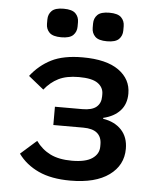

<svg xmlns="http://www.w3.org/2000/svg" viewBox="-53 -778 706 837"><g transform="rotate(5 300.0 -360.0)"><path d="M286 12Q202 12 146 -14Q90 -40 57 -86L127 -148Q153 -112 190.5 -93.5Q228 -75 285 -75Q345 -75 374 -95Q403 -115 403 -147V-157Q403 -189 383 -206Q363 -223 322 -223H191V-303H311Q353 -303 372.5 -319.5Q392 -336 392 -366V-376Q392 -405 367 -423Q342 -441 284 -441Q230 -441 195 -423.5Q160 -406 134 -373L67 -427Q104 -475 156.5 -501.5Q209 -528 293 -528Q397 -528 451 -489.5Q505 -451 505 -388Q505 -342 478.5 -313Q452 -284 405 -273V-269Q456 -261 485.5 -229.5Q515 -198 515 -147Q515 -75 455 -31.5Q395 12 286 12ZM192 -607Q155 -607 140 -622Q125 -637 125 -660V-679Q125 -702 140 -717Q155 -732 192 -732Q229 -732 244 -717Q259 -702 259 -679V-660Q259 -637 244 -622Q229 -607 192 -607ZM392 -607Q355 -607 340 -622Q325 -637 325 -660V-679Q325 -702 340 -717Q355 -732 392 -732Q429 -732 444 -717Q459 -702 459 -679V-660Q459 -637 444 -622Q429 -607 392 -607Z"/></g></svg>

Font: IBM Plex Mono Medium
Style: Regular
Weight: 500
Monospace: yes
Designer: Mike Abbink, Paul van der Laan, Pieter van Rosmalen
Foundry: Bold Monday
Version: Version 2.3